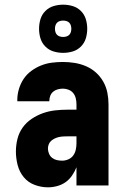

<svg xmlns="http://www.w3.org/2000/svg" viewBox="-20 -793 540 821"><path d="M185 8Q156 8 128 -2.5Q100 -13 81.5 -35.5Q63 -58 55.5 -87Q48 -116 48 -145Q48 -172 54.5 -198.5Q61 -225 76.5 -247Q92 -269 115 -284.5Q138 -300 163.5 -309Q189 -318 215.5 -321Q242 -324 269 -324H307V-347Q307 -360 304 -372.5Q301 -385 293.5 -394.5Q286 -404 274 -409Q262 -414 249 -414Q238 -414 227 -411Q216 -408 207.5 -401Q199 -394 195 -383.5Q191 -373 191 -362V-360H54V-366Q54 -389 61 -412.5Q68 -436 81 -455.5Q94 -475 113.5 -489.5Q133 -504 155.5 -513Q178 -522 201.5 -525Q225 -528 249 -528Q274 -528 299 -524Q324 -520 347.5 -510Q371 -500 390 -483Q409 -466 421.5 -444Q434 -422 439 -397Q444 -372 444 -347V0H307V-78Q300 -60 288.5 -43Q277 -26 261 -14.5Q245 -3 225 2.5Q205 8 185 8ZM246 -106Q259 -106 272 -111.5Q285 -117 293 -128Q301 -139 304 -152.5Q307 -166 307 -180V-210H269Q260 -210 250.5 -209.5Q241 -209 232 -207Q223 -205 214.5 -201Q206 -197 199 -191Q192 -185 188.5 -176Q185 -167 185 -158Q185 -147 189.5 -136Q194 -125 203 -118Q212 -111 223 -108.5Q234 -106 246 -106ZM250 -567Q229 -567 209 -573Q189 -579 174 -594Q159 -609 153 -629Q147 -649 147 -670Q147 -691 153 -711Q159 -731 174 -746Q189 -761 209 -767Q229 -773 250 -773Q271 -773 291 -767Q311 -761 326 -746Q341 -731 347 -711Q353 -691 353 -670Q353 -649 347 -629Q341 -609 326 -594Q311 -579 291 -573Q271 -567 250 -567ZM250 -635Q257 -635 264 -637Q271 -639 276 -644Q281 -649 283 -656Q285 -663 285 -670Q285 -677 283 -684Q281 -691 276 -696Q271 -701 264 -703Q257 -705 250 -705Q243 -705 236 -703Q229 -701 224 -696Q219 -691 217 -684Q215 -677 215 -670Q215 -663 217 -656Q219 -649 224 -644Q229 -639 236 -637Q243 -635 250 -635Z"/></svg>

Font: Iosevka Heavy
Style: Regular
Weight: 900
Monospace: yes
Designer: Belleve Invis
Foundry: Belleve Invis
Version: Version 32.5.0; ttfautohint (v1.8.4)